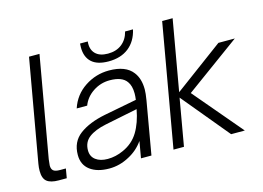

<svg xmlns="http://www.w3.org/2000/svg" viewBox="-101 -952 1578 1152"><g transform="rotate(-15 688.0 -376.5)"><path d="M135 0Q86 0 62.5 -18.5Q39 -37 39 -84Q39 -105 43 -128L155 -763H220L110 -138Q106 -108 106 -100Q106 -78 117.5 -68Q129 -58 159 -58H195L185 0Z M285 -117Q285 -199 344.5 -243.5Q404 -288 504 -308L707 -347Q710 -368 710 -386Q710 -434 690 -461Q662 -501 585 -501Q529 -501 482 -470Q435 -439 416 -389H351Q377 -468 445.5 -513.5Q514 -559 596 -559Q700 -559 743 -502Q775 -461 775 -394Q775 -370 768 -328L711 0H646L664 -103Q628 -52 573 -23Q513 10 448 10Q373 10 329 -23Q285 -56 285 -117ZM551 -70Q614 -98 648 -154Q682 -210 697 -292L495 -251Q427 -237 389 -208.5Q351 -180 351 -128Q351 -90 379 -69Q407 -48 453 -48Q503 -48 551 -70ZM470 -736Q470 -752 471 -760H519Q514 -712 540 -685Q566 -658 618 -658Q670 -658 704.5 -685Q739 -712 751 -760H800Q784 -689 735 -650.5Q686 -612 610 -612Q540 -612 505 -644Q470 -676 470 -736Z M913 0H848L982 -763H1047L970 -324L1274 -549H1376L1036 -301L1291 0H1206L964 -292Z"/></g></svg>

Font: Open Sauce One Light Italic
Style: Regular
Weight: 300
Italic angle: -10°
Designer: Alfredo Marco Pradil
Foundry: Creative Sauce Fz LLC
Version: Version 1.477